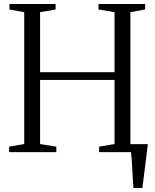

<svg xmlns="http://www.w3.org/2000/svg" viewBox="-20 -763 776 963"><path d="M649.5 180Q647.5 156.5 646 131.5Q644.5 106.5 643.2 82.2Q642 58 640.5 36.5Q639 15 637 -1L599.5 -40H721.5Q719 -19 716.2 3Q713.5 25 710.8 47.5Q708 70 705.2 92.5Q702.5 115 699.5 137Q696.5 159 694 180ZM101.5 -40.5V-702L27.5 -715.5V-743H259V-715.5L181 -702V-401H554.5V-702L474 -715.5V-743H708V-715.5L634 -702V-40.5L709.5 -27.5V0H477V-27.5L554.5 -40.5V-362H181V-40.5L262.5 -27.5V0H26V-27.5Z"/></svg>

Font: Merriweather 96pt Light
Style: Regular
Weight: 300
Version: Version 2.100